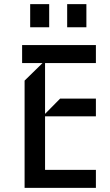

<svg xmlns="http://www.w3.org/2000/svg" viewBox="-20 -909 533 929"><path d="M444 0H99V-519L186 -604H87V-691H444V-604H198V-358L271 -432H444V-346H198V-87H444ZM398 -777H305V-889H398ZM218 -777H126V-889H218Z"/></svg>

Font: Iceberg
Style: Regular
Weight: 400
Designer: Victor Kharyk
Foundry: Cyreal (www.cyreal.org)
Version: Version 1.002